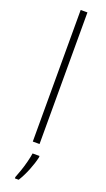

<svg xmlns="http://www.w3.org/2000/svg" viewBox="-187 -791 577 1042"><g transform="rotate(20 101.0 -269.5)"><path d="M121 0H82V-760H121ZM143 69Q135 105 118.5 146Q102 187 81 221H59V213Q66 196 75.5 168.5Q85 141 92.5 111.5Q100 82 103 61H143Z"/></g></svg>

Font: Noto Sans Kannada SemiCondensed ExtraLight
Style: Regular
Weight: 200
Width: 4
Designer: Jelle Bosma - Monotype Design Team
Foundry: Monotype Imaging Inc.
Version: Version 2.005; ttfautohint (v1.8.4.7-5d5b)